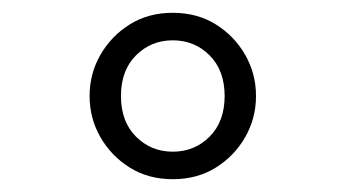

<svg xmlns="http://www.w3.org/2000/svg" viewBox="-20 -690 540 300"><path d="M250 -410Q212 -410 183 -428Q154 -446 137 -475.5Q120 -505 120 -540Q120 -575 137 -604.5Q154 -634 183 -652Q212 -670 250 -670Q288 -670 317 -652Q346 -634 363 -604.5Q380 -575 380 -540Q380 -505 363 -475.5Q346 -446 317 -428Q288 -410 250 -410ZM250 -453Q284 -453 307.5 -476.5Q331 -500 331 -540Q331 -580 307.5 -603.5Q284 -627 250 -627Q216 -627 192.5 -603.5Q169 -580 169 -540Q169 -500 192.5 -476.5Q216 -453 250 -453Z"/></svg>

Font: Spectral SC
Style: Bold
Weight: 700
Designer: Jean-Baptiste Levee
Foundry: Production Type
Version: Version 2.001